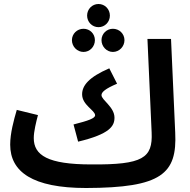

<svg xmlns="http://www.w3.org/2000/svg" viewBox="-20 -920 953 961"><path d="M473 -784C505 -784 530 -810 530 -842C530 -874 505 -900 473 -900C441 -900 416 -874 416 -842C416 -810 441 -784 473 -784ZM398 -660C430 -660 455 -687 455 -719C455 -751 430 -776 398 -776C366 -776 340 -751 340 -719C340 -687 366 -660 398 -660ZM545 -660C577 -660 603 -687 603 -719C603 -751 577 -776 545 -776C514 -776 488 -751 488 -719C488 -687 514 -660 545 -660ZM857 -256 836 -725H718L739 -257C745 -129 695 -95 437 -97C219 -97 149 -143 149 -229C149 -262 161 -310 170 -344L64 -370C49 -319 31 -253 31 -196C31 -60 143 21 411 21C789 20 867 -50 857 -256ZM371 -211C530 -249 553 -289 553 -331C553 -385 488 -419 488 -444C488 -459 507 -476 566 -501L527 -578C425 -534 391 -492 391 -448C391 -394 456 -368 456 -343C456 -328 423 -316 348 -297Z"/></svg>

Font: Noto Sans Arabic UI Semi
Style: Regular
Weight: 600
Designer: Nadine Chahine - Monotype Design Team
Foundry: Monotype Imaging Inc.
Version: Version 1.900